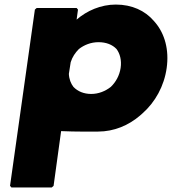

<svg xmlns="http://www.w3.org/2000/svg" viewBox="-20 -555 776 842"><path d="M509 -257C504 -224 488 -195 466 -174C442 -155 412 -143 380 -143C348 -143 321 -154 302 -174C291 -188 283 -208 282 -231L290 -282C297 -305 310 -324 326 -340C349 -358 379 -370 412 -370C446 -370 473 -359 491 -340C506 -320 514 -291 509 -257ZM141 -520 133 -513 24 260 30 267H207L215 260L248 20C313 23 382 22 410 22C480 22 544 -5 595 -49L596 -50L604 -57C661 -107 700 -178 711 -257C722 -336 703 -406 661 -456L660 -457L654 -464C616 -508 559 -535 488 -535C422 -535 361 -508 316 -469L322 -513L316 -520Z"/></svg>

Font: Hussar Woodtype
Style: BlkObl
Weight: 900
Foundry: Cannot Into Space Fonts
Version: Version 1.07